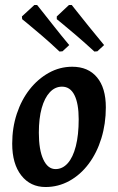

<svg xmlns="http://www.w3.org/2000/svg" viewBox="-20 -739 472 771"><path d="M163 12Q102 12 65.5 -34.5Q29 -81 29 -162Q29 -226 47.5 -282Q66 -338 99 -380Q132 -422 176 -446.5Q220 -471 270 -471Q334 -471 369.5 -428.5Q405 -386 405 -308Q405 -242 387 -183.5Q369 -125 336 -81Q303 -37 258.5 -12.5Q214 12 163 12ZM203 -60Q231 -60 252 -83.5Q273 -107 284.5 -152Q296 -197 296 -260Q296 -323 279 -357Q262 -391 229 -391Q201 -391 180 -368.5Q159 -346 147.5 -305Q136 -264 136 -206Q136 -137 154 -98.5Q172 -60 203 -60ZM359 -532Q321 -567 286.5 -596.5Q252 -626 230 -644Q208 -662 208 -662V-673L257 -719H268Q268 -719 287.5 -694.5Q307 -670 337 -632.5Q367 -595 398 -558L371 -533ZM219 -532Q182 -567 147.5 -596.5Q113 -626 91 -644Q69 -662 69 -662L68 -673L118 -719H129Q129 -719 148.5 -694.5Q168 -670 197.5 -632.5Q227 -595 258 -558L231 -533Z"/></svg>

Font: Alegreya SemiBold
Style: Italic
Weight: 600
Italic angle: -7°
Designer: Juan Pablo del Peral
Foundry: Huerta Tipografica
Version: Version 2.009